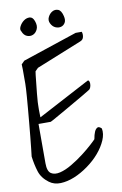

<svg xmlns="http://www.w3.org/2000/svg" viewBox="-102 -997 669 1056"><g transform="rotate(-10 233.0 -469.5)"><path d="M85 -16.6Q46.9 -44.9 34.7 -84Q22.5 -123 16.6 -168.9Q18.6 -182.6 21.5 -211.9Q24.4 -241.2 28.3 -277.8Q32.2 -314.5 35.6 -355.5Q39.1 -396.5 42.5 -433.1Q45.9 -469.7 47.9 -499Q49.8 -528.3 50.8 -542Q51.8 -549.8 51.8 -569.3V-650.4Q51.8 -669.9 50.8 -677.7L68.4 -695.3L373 -796.9H407.2Q412.1 -783.2 408.7 -767.6Q405.3 -752 389.6 -746.1L135.7 -643.6L119.1 -627Q118.2 -626 116.2 -606.4Q114.3 -586.9 111.3 -560.1Q108.4 -533.2 105.5 -504.9Q102.5 -476.6 101.6 -458Q101.6 -453.1 101.1 -440.9Q100.6 -428.7 100.6 -415.5Q100.6 -402.3 101.1 -390.1Q101.6 -377.9 101.6 -373L389.6 -525.4Q396.5 -529.3 399.9 -523.4Q403.3 -517.6 403.3 -507.8Q403.3 -498 399.9 -488.3Q396.5 -478.5 389.6 -474.6Q373 -463.9 349.1 -450.2Q325.2 -436.5 299.3 -421.4Q273.4 -406.2 247.6 -391.6Q221.7 -377 201.2 -365.2Q180.7 -353.5 167.5 -346.2Q154.3 -338.9 153.3 -338.9H85V-119.1Q85 -74.2 105 -61.5Q125 -48.8 155.8 -56.2Q186.5 -63.5 222.7 -85Q258.8 -106.4 290.5 -130.9Q322.3 -155.3 345.2 -176.3Q368.2 -197.3 373 -203.1Q377 -227.5 383.8 -243.2Q389.6 -256.8 399.4 -262.7Q409.2 -268.6 423.8 -253.9Q429.7 -223.6 414.6 -188.5Q399.4 -153.3 371.1 -120.1Q342.8 -86.9 304.2 -59.1Q265.6 -31.2 226.1 -15.1Q186.5 1 149.4 2.4Q112.3 3.9 85 -16.6ZM80.1 -857.4Q72.3 -868.2 81.1 -885.3Q89.8 -902.3 105 -913.6Q120.1 -924.8 137.7 -924.3Q155.3 -923.8 164.1 -899.4Q173.8 -873 165.5 -854Q157.2 -835 141.1 -827.6Q125 -820.3 106.9 -827.1Q88.9 -834 80.1 -857.4ZM243.2 -873Q234.4 -890.6 243.2 -908.7Q252 -926.8 267.6 -935.5Q283.2 -944.3 300.3 -938Q317.4 -931.6 325.2 -899.4Q331.1 -876 322.8 -861.8Q314.5 -847.7 299.8 -843.8Q285.2 -839.8 269 -846.7Q252.9 -853.5 243.2 -873Z"/></g></svg>

Font: Over the Rainbow
Style: Regular
Weight: 400
Designer: Kimberly Geswein
Foundry: Kimberly Geswein
Version: Version 1.002 2010